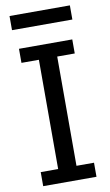

<svg xmlns="http://www.w3.org/2000/svg" viewBox="-99 -953 571 1001"><g transform="rotate(-10 186.5 -452.0)"><path d="M327.7 0H45.6V-74.4H137.9V-652.8H45.6V-727.2H327.7V-652.8H234.9V-74.4H327.7ZM346.2 -829.2H26.7V-904.1H346.2Z"/></g></svg>

Font: Myanmar Handwriting
Style: Regular
Weight: 400
Designer: Khon Soe Zaw Thu
Foundry: PaOh Unicode khonsoezawthu@gmail.com and @hotmail.com
Version: Version 1.30 November 9, 2016